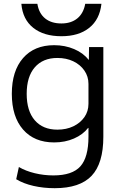

<svg xmlns="http://www.w3.org/2000/svg" viewBox="-20 -767 647 1007"><path d="M267 220Q208 220 155.5 208Q103 196 65 173L79 109Q115 130 162.5 141.5Q210 153 260 153Q359 153 401.5 105.5Q444 58 444 -50V-96H442Q415 -61 368 -40.5Q321 -20 264 -20Q160 -20 101 -87.5Q42 -155 42 -275Q42 -395 101 -462.5Q160 -530 264 -530Q321 -530 369 -509.5Q417 -489 444 -454H446L447 -520H522V-50Q522 90 460.5 155Q399 220 267 220ZM281 -87Q328 -87 364.5 -104.5Q401 -122 422.5 -152.5Q444 -183 444 -223V-327Q444 -366 422.5 -397Q401 -428 364.5 -445.5Q328 -463 281 -463Q205 -463 162.5 -414Q120 -365 120 -275Q120 -185 162.5 -136Q205 -87 281 -87ZM302 -577Q210 -577 154.5 -621Q99 -665 92 -747H176Q184 -697 216.5 -670.5Q249 -644 302 -644Q353 -644 385.5 -670.5Q418 -697 427 -747H512Q503 -665 448 -621Q393 -577 302 -577Z"/></svg>

Font: M PLUS 1
Style: Regular
Weight: 400
Designer: Coji Morishita
Foundry: UNDERFOREST DESIGN
Version: Version 1.001